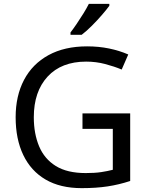

<svg xmlns="http://www.w3.org/2000/svg" viewBox="-20 -964 768 994"><path d="M407 -377H654V-27Q596 -8 537 1Q478 10 403 10Q292 10 216 -34.5Q140 -79 100.5 -161.5Q61 -244 61 -357Q61 -468 104.5 -550.5Q148 -633 231 -678.5Q314 -724 431 -724Q491 -724 544.5 -713Q598 -702 644 -682L610 -604Q572 -620 524.5 -632.5Q477 -645 426 -645Q298 -645 226.5 -567.5Q155 -490 155 -357Q155 -272 182.5 -206.5Q210 -141 269 -104.5Q328 -68 424 -68Q471 -68 504 -73Q537 -78 564 -85V-297H407ZM546 -944V-934Q533 -916 508.5 -887.5Q484 -859 455.5 -830.5Q427 -802 403 -784H345V-796Q359 -814 377 -840.5Q395 -867 412 -894.5Q429 -922 440 -944Z"/></svg>

Font: Apis
Style: Regular
Weight: 400
Designer: Monotype Design Team
Foundry: Monotype Imaging Inc.
Version: Version 2.000; build 0001